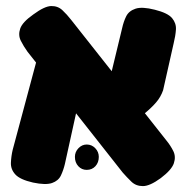

<svg xmlns="http://www.w3.org/2000/svg" viewBox="-20 -614 637 651"><path d="M525 -10Q488 17 464.5 17Q441 17 425.5 2Q410 -13 396 -29L73 -439Q60 -457 50.5 -476Q41 -495 48.5 -517Q56 -539 93 -565Q131 -593 153.5 -593.5Q176 -594 191.5 -579.5Q207 -565 221 -547L544 -138Q558 -121 567.5 -102Q577 -83 569.5 -60.5Q562 -38 525 -10ZM92 5Q48 -5 32 -22.5Q16 -40 17 -62.5Q18 -85 23 -106L109 -427L265 -353L200 -58Q195 -37 186.5 -19Q178 -1 156.5 6.5Q135 14 92 5ZM415 -178 335 -274 394 -518Q399 -541 408 -559Q417 -577 439.5 -584.5Q462 -592 505 -581Q549 -570 563.5 -552.5Q578 -535 576.5 -513.5Q575 -492 569 -468L533 -308Q525 -285 509.5 -267Q494 -249 470.5 -229.5Q447 -210 415 -178ZM274 -38Q257 -38 245.5 -50.5Q234 -63 234 -82Q234 -99 246 -111.5Q258 -124 274 -124Q291 -124 303 -111.5Q315 -99 315 -82Q315 -63 303.5 -50.5Q292 -38 274 -38Z"/></svg>

Font: Fredoka SemiCondensed
Style: Bold
Weight: 700
Width: 4
Designer: Ben Nathan
Foundry: Milena B. Brandão, Ben Nathan
Version: Version 2.001